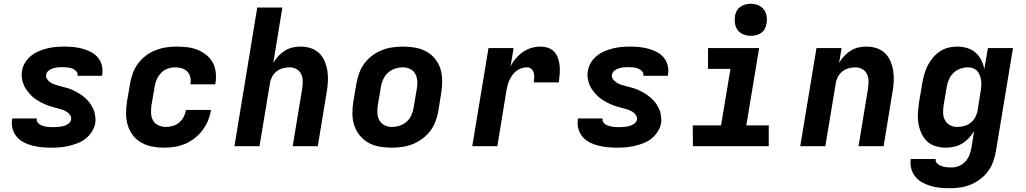

<svg xmlns="http://www.w3.org/2000/svg" viewBox="-20 -775 5440 1018"><path d="M252 8Q226 8 201 5.5Q176 3 152 -3Q128 -9 106.5 -20Q85 -31 69.5 -49Q54 -67 47 -91Q40 -115 44 -140L45 -147H175V-146Q173 -136 178 -128Q183 -120 190 -115.5Q197 -111 206 -108Q215 -105 224 -103.5Q233 -102 242 -101.5Q251 -101 261 -101Q270 -101 279.5 -101.5Q289 -102 297.5 -103Q306 -104 315.5 -106.5Q325 -109 333 -113Q341 -117 348.5 -124.5Q356 -132 357 -141Q359 -154 351.5 -165Q344 -176 333.5 -182.5Q323 -189 311 -193Q299 -197 286.5 -200.5Q274 -204 261.5 -207Q249 -210 237 -214.5Q225 -219 214 -224Q203 -229 192 -235Q181 -241 170.5 -248Q160 -255 151 -263.5Q142 -272 134 -281.5Q126 -291 119 -301Q112 -311 107 -322.5Q102 -334 99 -346.5Q96 -359 95 -372Q94 -385 97 -399Q100 -421 112.5 -442Q125 -463 144 -478.5Q163 -494 185.5 -503.5Q208 -513 230.5 -518.5Q253 -524 276 -526Q299 -528 321 -528Q346 -528 370.5 -525.5Q395 -523 418.5 -516.5Q442 -510 463 -499Q484 -488 499 -470Q514 -452 520 -428.5Q526 -405 522 -380L520 -373H390L391 -374Q393 -388 384 -397.5Q375 -407 363.5 -411.5Q352 -416 338.5 -417.5Q325 -419 312 -419Q300 -419 287.5 -418Q275 -417 262 -413Q249 -409 238 -400.5Q227 -392 225 -380Q222 -367 229.5 -356Q237 -345 247.5 -338Q258 -331 270 -327Q282 -323 294.5 -319.5Q307 -316 319.5 -313Q332 -310 344 -306Q356 -302 367.5 -296.5Q379 -291 390 -285Q401 -279 411 -272Q421 -265 430.5 -256.5Q440 -248 448 -239Q456 -230 462.5 -219.5Q469 -209 474.5 -197.5Q480 -186 482.5 -173.5Q485 -161 486 -148Q487 -135 485 -122Q481 -99 467.5 -77.5Q454 -56 434.5 -40.5Q415 -25 392 -16Q369 -7 345.5 -1.5Q322 4 298.5 6Q275 8 252 8Z M850 8Q818 8 787 2Q756 -4 730 -18.5Q704 -33 685.5 -56.5Q667 -80 658 -109Q649 -138 648.5 -170Q648 -202 653 -234L670 -334Q675 -362 685 -389Q695 -416 713 -439.5Q731 -463 755 -481Q779 -499 806.5 -509.5Q834 -520 862 -524Q890 -528 917 -528Q946 -528 974 -524.5Q1002 -521 1027 -511Q1052 -501 1073 -484.5Q1094 -468 1107 -445Q1120 -422 1123.5 -394Q1127 -366 1123 -338L1121 -328H989L990 -332Q993 -350 988.5 -367.5Q984 -385 972 -396.5Q960 -408 943 -413Q926 -418 908 -418Q889 -418 869 -411Q849 -404 834.5 -389Q820 -374 811.5 -354.5Q803 -335 800 -316L783 -216Q780 -195 781 -174Q782 -153 791.5 -136Q801 -119 820 -110.5Q839 -102 860 -102Q878 -102 896.5 -107.5Q915 -113 930 -125.5Q945 -138 954 -155.5Q963 -173 966 -191V-192H1098V-190Q1094 -163 1083 -136Q1072 -109 1054 -85Q1036 -61 1012.5 -42.5Q989 -24 962 -12.5Q935 -1 906.5 3.5Q878 8 850 8Z M1223 0 1344 -735H1477L1429 -441Q1440 -461 1455.5 -477.5Q1471 -494 1490 -506Q1509 -518 1530.5 -523Q1552 -528 1573 -528Q1602 -528 1628 -519.5Q1654 -511 1672.5 -493Q1691 -475 1701.5 -450Q1712 -425 1716 -398Q1720 -371 1718.5 -342.5Q1717 -314 1712 -286L1665 0H1532L1582 -304Q1585 -324 1585 -344Q1585 -364 1577.5 -381Q1570 -398 1553 -408Q1536 -418 1516 -418Q1498 -418 1479.5 -413Q1461 -408 1446 -396Q1431 -384 1422 -366.5Q1413 -349 1411 -332L1356 0Z M2057 8Q2024 8 1992.5 2.5Q1961 -3 1934.5 -17.5Q1908 -32 1888.5 -55.5Q1869 -79 1859 -108Q1849 -137 1848.5 -169.5Q1848 -202 1853 -234L1870 -334Q1875 -362 1885 -389Q1895 -416 1912.5 -439.5Q1930 -463 1954.5 -481Q1979 -499 2006 -509.5Q2033 -520 2061 -524Q2089 -528 2116 -528Q2149 -528 2180.5 -522.5Q2212 -517 2239 -502.5Q2266 -488 2285.5 -464.5Q2305 -441 2314.5 -412Q2324 -383 2324.5 -350.5Q2325 -318 2320 -286L2304 -186Q2299 -158 2289 -131Q2279 -104 2261 -80.5Q2243 -57 2218.5 -39Q2194 -21 2167.5 -10.5Q2141 0 2112.5 4Q2084 8 2057 8ZM2057 -102Q2078 -102 2098.5 -108.5Q2119 -115 2135.5 -129.5Q2152 -144 2161 -164Q2170 -184 2173 -204L2190 -304Q2194 -325 2192.5 -345.5Q2191 -366 2182 -383Q2173 -400 2155 -409Q2137 -418 2117 -418Q2096 -418 2075.5 -411.5Q2055 -405 2038.5 -390.5Q2022 -376 2012.5 -356Q2003 -336 2000 -316L1983 -216Q1980 -195 1981 -174.5Q1982 -154 1991.5 -137Q2001 -120 2019 -111Q2037 -102 2057 -102Z M2484 0 2570 -520H2703L2687 -422Q2698 -445 2715 -465Q2732 -485 2753 -499.5Q2774 -514 2798 -521Q2822 -528 2845 -528Q2867 -528 2887 -521Q2907 -514 2920 -499Q2933 -484 2939.5 -464.5Q2946 -445 2947.5 -424Q2949 -403 2947.5 -381.5Q2946 -360 2943 -338H2810Q2812 -351 2812.5 -364Q2813 -377 2810 -389Q2807 -401 2797.5 -409.5Q2788 -418 2775 -418Q2761 -418 2747 -414Q2733 -410 2720.5 -401Q2708 -392 2699 -380Q2690 -368 2683 -354.5Q2676 -341 2672.5 -327.5Q2669 -314 2666 -300L2617 0Z M3252 8Q3226 8 3201 5.5Q3176 3 3152 -3Q3128 -9 3106.5 -20Q3085 -31 3069.5 -49Q3054 -67 3047 -91Q3040 -115 3044 -140L3045 -147H3175V-146Q3173 -136 3178 -128Q3183 -120 3190 -115.5Q3197 -111 3206 -108Q3215 -105 3224 -103.5Q3233 -102 3242 -101.5Q3251 -101 3261 -101Q3270 -101 3279.5 -101.5Q3289 -102 3297.5 -103Q3306 -104 3315.5 -106.5Q3325 -109 3333 -113Q3341 -117 3348.5 -124.5Q3356 -132 3357 -141Q3359 -154 3351.5 -165Q3344 -176 3333.5 -182.5Q3323 -189 3311 -193Q3299 -197 3286.5 -200.5Q3274 -204 3261.5 -207Q3249 -210 3237 -214.5Q3225 -219 3214 -224Q3203 -229 3192 -235Q3181 -241 3170.5 -248Q3160 -255 3151 -263.5Q3142 -272 3134 -281.5Q3126 -291 3119 -301Q3112 -311 3107 -322.5Q3102 -334 3099 -346.5Q3096 -359 3095 -372Q3094 -385 3097 -399Q3100 -421 3112.5 -442Q3125 -463 3144 -478.5Q3163 -494 3185.5 -503.5Q3208 -513 3230.5 -518.5Q3253 -524 3276 -526Q3299 -528 3321 -528Q3346 -528 3370.5 -525.5Q3395 -523 3418.5 -516.5Q3442 -510 3463 -499Q3484 -488 3499 -470Q3514 -452 3520 -428.5Q3526 -405 3522 -380L3520 -373H3390L3391 -374Q3393 -388 3384 -397.5Q3375 -407 3363.5 -411.5Q3352 -416 3338.5 -417.5Q3325 -419 3312 -419Q3300 -419 3287.5 -418Q3275 -417 3262 -413Q3249 -409 3238 -400.5Q3227 -392 3225 -380Q3222 -367 3229.5 -356Q3237 -345 3247.5 -338Q3258 -331 3270 -327Q3282 -323 3294.5 -319.5Q3307 -316 3319.5 -313Q3332 -310 3344 -306Q3356 -302 3367.5 -296.5Q3379 -291 3390 -285Q3401 -279 3411 -272Q3421 -265 3430.5 -256.5Q3440 -248 3448 -239Q3456 -230 3462.5 -219.5Q3469 -209 3474.5 -197.5Q3480 -186 3482.5 -173.5Q3485 -161 3486 -148Q3487 -135 3485 -122Q3481 -99 3467.5 -77.5Q3454 -56 3434.5 -40.5Q3415 -25 3392 -16Q3369 -7 3345.5 -1.5Q3322 4 3298.5 6Q3275 8 3252 8Z M4056 0H3654L3653 -110H3803L3853 -410H3734V-520H4005L3937 -110H4056ZM3961 -585Q3941 -585 3922 -592.5Q3903 -600 3891.5 -615Q3880 -630 3877 -650Q3874 -670 3877 -690Q3879 -705 3886.5 -718Q3894 -731 3906.5 -739.5Q3919 -748 3933 -751.5Q3947 -755 3961 -755Q3981 -755 3999.5 -747.5Q4018 -740 4029.5 -725Q4041 -710 4044.5 -690Q4048 -670 4044 -650Q4042 -635 4035 -622Q4028 -609 4015.5 -600.5Q4003 -592 3989 -588.5Q3975 -585 3961 -585Z M4223 0 4309 -520H4442L4429 -441Q4440 -461 4455.5 -477.5Q4471 -494 4490 -506Q4509 -518 4530.5 -523Q4552 -528 4573 -528Q4602 -528 4628 -519.5Q4654 -511 4672.5 -493Q4691 -475 4701.5 -450Q4712 -425 4716 -398Q4720 -371 4718.5 -342.5Q4717 -314 4712 -286L4665 0H4532L4582 -304Q4585 -324 4585 -344Q4585 -364 4577.5 -381Q4570 -398 4553 -408Q4536 -418 4516 -418Q4498 -418 4479.5 -413Q4461 -408 4446 -396Q4431 -384 4422 -366.5Q4413 -349 4411 -332L4356 0Z M5016 223Q4990 223 4964.5 220.5Q4939 218 4915 211Q4891 204 4869.5 192Q4848 180 4833 161.5Q4818 143 4811.5 118.5Q4805 94 4809 68H4941Q4939 82 4949 91.5Q4959 101 4971.5 105.5Q4984 110 4997.5 111.5Q5011 113 5025 113Q5044 113 5063.5 105.5Q5083 98 5097 83Q5111 68 5119 49Q5127 30 5130 11L5145 -80Q5133 -60 5117 -43Q5101 -26 5081 -14Q5061 -2 5039 3Q5017 8 4996 8Q4967 8 4940.5 0Q4914 -8 4895 -26Q4876 -44 4865 -69Q4854 -94 4849.5 -121Q4845 -148 4847 -176.5Q4849 -205 4853 -234L4870 -334Q4874 -357 4880.5 -380.5Q4887 -404 4898 -426Q4909 -448 4925 -467.5Q4941 -487 4962 -501.5Q4983 -516 5007 -522Q5031 -528 5054 -528Q5082 -528 5107.5 -520.5Q5133 -513 5152 -496.5Q5171 -480 5182.5 -457Q5194 -434 5199 -409L5218 -520H5351L5260 29Q5255 56 5245.5 83Q5236 110 5218.5 133.5Q5201 157 5177 175Q5153 193 5126 204Q5099 215 5071.5 219Q5044 223 5016 223ZM5054 -102Q5072 -102 5090.5 -106.5Q5109 -111 5125 -123Q5141 -135 5150.5 -152.5Q5160 -170 5163 -188L5179 -288Q5182 -303 5183 -318Q5184 -333 5182 -347Q5180 -361 5175.5 -374Q5171 -387 5162 -397.5Q5153 -408 5140 -413Q5127 -418 5112 -418Q5092 -418 5072 -411Q5052 -404 5036.5 -389.5Q5021 -375 5012 -355.5Q5003 -336 5000 -316L4983 -216Q4980 -196 4980.5 -175.5Q4981 -155 4990 -138Q4999 -121 5016.5 -111.5Q5034 -102 5054 -102Z"/></svg>

Font: Iosevka XBd Ex Obl
Style: Regular
Weight: 800
Width: 7
Italic angle: -9°
Monospace: yes
Designer: Belleve Invis
Foundry: Belleve Invis
Version: Version 32.5.0; ttfautohint (v1.8.4)